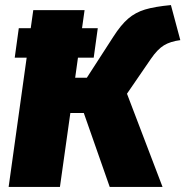

<svg xmlns="http://www.w3.org/2000/svg" viewBox="-20 -736 730 756"><path d="M480 -367 620 0H412L310 -291H257L216 0H14L85 -509H38L54 -625H101L111 -696H313L303 -625H365L349 -509H287L276 -430H322L426 -591Q456 -638 484.5 -662.5Q513 -687 551 -698.5Q589 -710 653 -716L690 -578Q651 -573 625.5 -557.5Q600 -542 574 -504Z"/></svg>

Font: FiraGO Heavy
Style: Italic
Weight: 900
Italic angle: -8°
Designer: bBox Type GmbH
Foundry: bBox Type GmbH
Version: Version 1.001